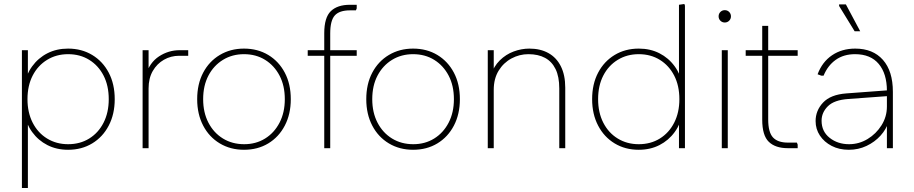

<svg xmlns="http://www.w3.org/2000/svg" viewBox="-20 -744 4588 964"><path d="M322 8Q264 8 218 -15.5Q172 -39 141.5 -81Q111 -123 99 -181V-311Q111 -369 141.5 -411Q172 -453 218 -476.5Q264 -500 322 -500Q390 -500 443 -468Q496 -436 526 -379Q556 -322 556 -246Q556 -171 526 -113.5Q496 -56 443 -24Q390 8 322 8ZM90 200V-492H120V-327L106 -246L120 -165V200ZM322 -20Q382 -20 428 -48.5Q474 -77 500 -128Q526 -179 526 -246Q526 -314 500 -364.5Q474 -415 428 -443.5Q382 -472 322 -472Q263 -472 216.5 -443.5Q170 -415 144 -364.5Q118 -314 118 -246Q118 -179 144 -128Q170 -77 216.5 -48.5Q263 -20 322 -20Z M696 0V-492H726V-368L711 -365Q731 -430 778.5 -461Q826 -492 882 -492H925V-464H880Q838 -464 803 -444Q768 -424 747 -387.5Q726 -351 726 -300V0Z M1205 8Q1137 8 1083.5 -24Q1030 -56 1000 -113.5Q970 -171 970 -246Q970 -322 1000 -379Q1030 -436 1083.5 -468Q1137 -500 1205 -500Q1274 -500 1327 -468Q1380 -436 1410 -379Q1440 -322 1440 -246Q1440 -171 1410 -113.5Q1380 -56 1327 -24Q1274 8 1205 8ZM1206 -20Q1265 -20 1311 -48.5Q1357 -77 1383.5 -128Q1410 -179 1410 -246Q1410 -314 1383.5 -364.5Q1357 -415 1311 -443.5Q1265 -472 1205 -472Q1146 -472 1099.5 -443.5Q1053 -415 1026.5 -364.5Q1000 -314 1000 -246Q1000 -179 1026.5 -128Q1053 -77 1099.5 -48.5Q1146 -20 1206 -20Z M1608 0V-577Q1608 -656 1641 -688Q1674 -720 1737 -720H1771V-702L1767 -692H1737Q1684 -692 1661 -666.5Q1638 -641 1638 -576V0ZM1525 -464V-492H1771V-464Z M2054 8Q1986 8 1932.5 -24Q1879 -56 1849 -113.5Q1819 -171 1819 -246Q1819 -322 1849 -379Q1879 -436 1932.5 -468Q1986 -500 2054 -500Q2123 -500 2176 -468Q2229 -436 2259 -379Q2289 -322 2289 -246Q2289 -171 2259 -113.5Q2229 -56 2176 -24Q2123 8 2054 8ZM2055 -20Q2114 -20 2160 -48.5Q2206 -77 2232.5 -128Q2259 -179 2259 -246Q2259 -314 2232.5 -364.5Q2206 -415 2160 -443.5Q2114 -472 2054 -472Q1995 -472 1948.5 -443.5Q1902 -415 1875.5 -364.5Q1849 -314 1849 -246Q1849 -179 1875.5 -128Q1902 -77 1948.5 -48.5Q1995 -20 2055 -20Z M2429 0V-492H2459V-368L2444 -365Q2459 -411 2489.5 -441Q2520 -471 2559 -485.5Q2598 -500 2638 -500Q2693 -500 2733.5 -477.5Q2774 -455 2796 -411Q2818 -367 2818 -304V0H2788V-300Q2788 -359 2769.5 -397Q2751 -435 2716.5 -453.5Q2682 -472 2633 -472Q2588 -472 2548 -450.5Q2508 -429 2483.5 -389Q2459 -349 2459 -293V0Z M3187 8Q3119 8 3066 -24Q3013 -56 2983 -113.5Q2953 -171 2953 -246Q2953 -322 2983 -379Q3013 -436 3066 -468Q3119 -500 3187 -500Q3245 -500 3291 -476.5Q3337 -453 3367.5 -411Q3398 -369 3410 -311V-181Q3398 -123 3367.5 -81Q3337 -39 3291 -15.5Q3245 8 3187 8ZM3187 -20Q3247 -20 3293 -48.5Q3339 -77 3365 -128Q3391 -179 3391 -246Q3391 -314 3365 -364.5Q3339 -415 3293 -443.5Q3247 -472 3187 -472Q3128 -472 3081.5 -443.5Q3035 -415 3009 -364.5Q2983 -314 2983 -246Q2983 -179 3009 -128Q3035 -77 3081.5 -48.5Q3128 -20 3187 -20ZM3389 0V-165L3403 -246L3389 -327V-720L3416 -724L3419 -716V0Z M3604 0V-492H3634V0ZM3619 -631Q3606 -631 3597 -640Q3588 -649 3588 -662Q3588 -675 3597 -684Q3606 -693 3619 -693Q3632 -693 3641 -684Q3650 -675 3650 -662Q3650 -649 3641 -640Q3632 -631 3619 -631Z M3936 0Q3873 0 3840 -32Q3807 -64 3807 -143V-614H3837V-144Q3837 -80 3861 -54Q3885 -28 3936 -28H3981L3985 -18V0ZM3724 -464V-492H3985V-464Z M4242 8Q4193 8 4155.5 -11.5Q4118 -31 4096.5 -63.5Q4075 -96 4075 -136Q4075 -189 4112.5 -229Q4150 -269 4229 -275L4444 -291V-262L4239 -247Q4168 -242 4136.5 -210.5Q4105 -179 4105 -138Q4105 -84 4145.5 -52Q4186 -20 4243 -20Q4293 -20 4336 -46Q4379 -72 4406 -115Q4433 -158 4433 -209V-288Q4433 -374 4392 -423Q4351 -472 4273 -472Q4216 -472 4176 -443.5Q4136 -415 4115 -364H4104L4085 -371Q4108 -433 4157.5 -466.5Q4207 -500 4274 -500Q4363 -500 4413 -443.5Q4463 -387 4463 -283V0H4433V-144L4442 -134Q4430 -95 4401 -63Q4372 -31 4331 -11.5Q4290 8 4242 8ZM4299 -587H4271L4193 -714V-722H4227Z"/></svg>

Font: Fustat ExtraLight
Style: Regular
Weight: 250
Designer: Mohamed Gaber, Khaled Hosny, Laura Garcia Mut
Foundry: Kief Type Foundry, Alif Type Foundry, Hard Type Foundry
Version: Version 1.007